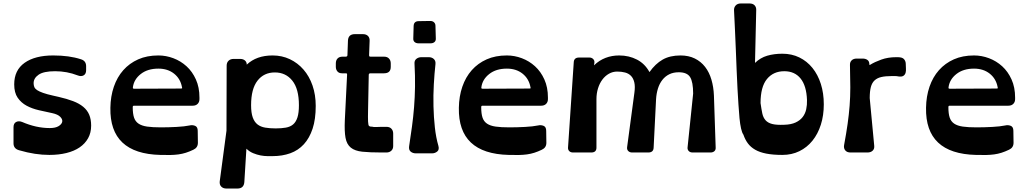

<svg xmlns="http://www.w3.org/2000/svg" viewBox="-20 -880 5936 1108"><path d="M265 14Q224 14 181 7.5Q138 1 90 -13Q58 -22 58 -53V-146Q58 -168 73 -176Q88 -184 108 -176Q189 -141 267 -141Q300 -141 318 -152Q336 -163 339 -177Q342 -191 328 -205.5Q314 -220 282 -227Q244 -235 204.5 -244Q165 -253 133.5 -270Q102 -287 82 -316Q62 -345 62 -393Q62 -475 122 -517.5Q182 -560 287 -560Q380 -560 447 -538Q477 -529 477 -498V-475Q477 -453 462.5 -445Q448 -437 428 -445Q366 -469 298 -469Q232 -469 203 -449Q174 -429 174 -400Q174 -388 178 -378Q182 -368 194 -360Q206 -352 228.5 -344Q251 -336 287 -328L318 -321Q366 -310 401.5 -296.5Q437 -283 460.5 -263.5Q484 -244 495 -217.5Q506 -191 506 -155Q506 -114 488.5 -82.5Q471 -51 439.5 -29.5Q408 -8 363.5 3Q319 14 265 14Z M755 -270Q750 -270 748 -268.5Q746 -267 746 -261Q746 -224 753.5 -201.5Q761 -179 779.5 -166.5Q798 -154 829 -149.5Q860 -145 908 -145Q953 -145 999 -147.5Q1045 -150 1074 -156Q1090 -160 1105.5 -154Q1121 -148 1121 -125L1122 -56Q1122 -28 1096 -16Q1073 -5 1052.5 1.5Q1032 8 1010 11Q988 14 962.5 14.5Q937 15 905 14Q612 7 617 -258Q618 -324 637 -379.5Q656 -435 691.5 -475Q727 -515 777.5 -537.5Q828 -560 894 -560Q938 -560 980.5 -544Q1023 -528 1056.5 -497.5Q1090 -467 1110.5 -421.5Q1131 -376 1131 -317V-308Q1131 -291 1120.5 -280.5Q1110 -270 1092 -270ZM894 -484Q832 -484 792.5 -453Q753 -422 747 -377Q746 -371 748 -369.5Q750 -368 755 -368L1024 -369Q1029 -369 1030.5 -370Q1032 -371 1030 -378Q1021 -426 984.5 -455Q948 -484 894 -484Z M1404 -507Q1460 -560 1553 -560Q1607 -560 1652.5 -538.5Q1698 -517 1731.5 -478.5Q1765 -440 1783.5 -386.5Q1802 -333 1802 -269Q1802 -192 1784 -137.5Q1766 -83 1733.5 -47.5Q1701 -12 1655 4.5Q1609 21 1553 21Q1542 21 1524 21Q1506 21 1484 17Q1463 13 1441 4Q1419 -5 1402 -22L1390 171Q1387 208 1350 208H1286Q1268 208 1257 197Q1246 186 1248 167L1287 -126L1288 -501Q1288 -519 1299 -529.5Q1310 -540 1328 -540H1366Q1383 -540 1393.5 -531Q1404 -522 1404 -507ZM1566 -462Q1503 -462 1466 -414.5Q1429 -367 1429 -273Q1429 -229 1438.5 -202.5Q1448 -176 1466 -162Q1484 -148 1510.5 -143.5Q1537 -139 1571 -139Q1604 -139 1629.5 -143.5Q1655 -148 1671.5 -162Q1688 -176 1696.5 -202.5Q1705 -229 1705 -273Q1705 -367 1667 -414.5Q1629 -462 1566 -462Z M2182 0Q2114 0 2071 -4.5Q2028 -9 2004.5 -28Q1981 -47 1974 -84.5Q1967 -122 1970 -187L1983 -449Q1983 -454 1981.5 -455.5Q1980 -457 1974 -457H1954Q1936 -457 1927 -468Q1918 -479 1918 -494V-514Q1918 -532 1928 -542.5Q1938 -553 1957 -553H1975Q1985 -553 1985 -562L1988 -646Q1990 -683 2028 -683H2074Q2093 -683 2103.5 -672.5Q2114 -662 2113 -644L2110 -562Q2110 -556 2112 -554.5Q2114 -553 2119 -553H2196Q2215 -553 2225 -542Q2235 -531 2235 -514V-494Q2235 -457 2196 -457H2118Q2108 -457 2108 -448L2104 -243Q2103 -222 2103.5 -206Q2104 -190 2104 -179Q2105 -167 2106 -161.5Q2107 -156 2109 -154Q2111 -152 2114 -150.5Q2117 -149 2127 -149Q2137 -146 2150.5 -147Q2164 -148 2182 -148H2210Q2229 -148 2239 -137Q2249 -126 2249 -109V-37Q2249 -20 2238 -10Q2227 0 2210 0Z M2395 -630Q2381 -630 2372.5 -637.5Q2364 -645 2365 -659L2367 -730Q2368 -758 2397 -758L2463 -759Q2477 -759 2485 -751Q2493 -743 2493 -731L2495 -659Q2496 -645 2487.5 -637.5Q2479 -630 2465 -630ZM2380 5Q2362 5 2350 -5Q2338 -15 2341 -36Q2350 -95 2357.5 -150Q2365 -205 2369.5 -261.5Q2374 -318 2375 -379.5Q2376 -441 2372 -514Q2371 -531 2383 -540.5Q2395 -550 2412 -550H2454Q2472 -550 2483.5 -539.5Q2495 -529 2493 -510Q2487 -456 2483.5 -393Q2480 -330 2481.5 -267Q2483 -204 2489.5 -145Q2496 -86 2510 -38Q2516 -16 2503 -5.5Q2490 5 2473 5Z M2766 -270Q2761 -270 2759 -268.5Q2757 -267 2757 -261Q2757 -224 2764.5 -201.5Q2772 -179 2790.5 -166.5Q2809 -154 2840 -149.5Q2871 -145 2919 -145Q2964 -145 3010 -147.5Q3056 -150 3085 -156Q3101 -160 3116.5 -154Q3132 -148 3132 -125L3133 -56Q3133 -28 3107 -16Q3084 -5 3063.5 1.5Q3043 8 3021 11Q2999 14 2973.5 14.5Q2948 15 2916 14Q2623 7 2628 -258Q2629 -324 2648 -379.5Q2667 -435 2702.5 -475Q2738 -515 2788.5 -537.5Q2839 -560 2905 -560Q2949 -560 2991.5 -544Q3034 -528 3067.5 -497.5Q3101 -467 3121.5 -421.5Q3142 -376 3142 -317V-308Q3142 -291 3131.5 -280.5Q3121 -270 3103 -270ZM2905 -484Q2843 -484 2803.5 -453Q2764 -422 2758 -377Q2757 -371 2759 -369.5Q2761 -368 2766 -368L3035 -369Q3040 -369 3041.5 -370Q3043 -371 3041 -378Q3032 -426 2995.5 -455Q2959 -484 2905 -484Z M3728 -464Q3762 -512 3804 -536Q3846 -560 3907 -560Q3954 -560 3989.5 -542.5Q4025 -525 4049 -494Q4073 -463 4085.5 -420.5Q4098 -378 4100 -328L4110 -29Q4111 -15 4102.5 -7.5Q4094 0 4080 0H3977Q3962 0 3954 -9Q3946 -18 3948 -31L3980 -340Q3980 -407 3962.5 -435Q3945 -463 3897 -463Q3866 -463 3842.5 -451.5Q3819 -440 3802.5 -419Q3786 -398 3777 -369.5Q3768 -341 3766 -307L3752 -28Q3751 0 3721 0H3628Q3614 0 3605.5 -8.5Q3597 -17 3599 -31L3641 -345Q3646 -381 3640.5 -404.5Q3635 -428 3621.5 -442Q3608 -456 3587.5 -461.5Q3567 -467 3542 -467Q3516 -467 3494 -454.5Q3472 -442 3456 -420.5Q3440 -399 3431 -370Q3422 -341 3422 -308V-28Q3422 0 3392 0H3287Q3273 0 3265 -8Q3257 -16 3258 -29L3291 -520Q3292 -548 3322 -548H3381Q3395 -548 3403.5 -539Q3412 -530 3410 -517L3408 -503Q3438 -532 3474.5 -546Q3511 -560 3553 -560Q3610 -560 3656 -536Q3702 -512 3728 -464Z M4337 -517Q4368 -547 4407.5 -558.5Q4447 -570 4495 -570Q4549 -570 4593 -548.5Q4637 -527 4668.5 -488Q4700 -449 4717 -395.5Q4734 -342 4734 -278Q4734 -214 4717 -160.5Q4700 -107 4668.5 -68Q4637 -29 4593 -7.5Q4549 14 4495 14Q4441 14 4402.5 6.5Q4364 -1 4338 -16Q4312 -31 4296 -52.5Q4280 -74 4270 -103Q4262 -114 4256.5 -138.5Q4251 -163 4247.5 -198Q4244 -233 4241.5 -276.5Q4239 -320 4236 -368Q4233 -419 4231 -475.5Q4229 -532 4226.5 -589.5Q4224 -647 4221.5 -705.5Q4219 -764 4216 -820Q4215 -837 4225.5 -848.5Q4236 -860 4255 -860H4305Q4325 -860 4335 -849Q4345 -838 4344 -821ZM4506 -469Q4443 -469 4406 -424Q4369 -379 4369 -285Q4374 -250 4379 -226Q4384 -202 4397.5 -186.5Q4411 -171 4436 -164.5Q4461 -158 4506 -160Q4545 -161 4571 -173Q4597 -185 4612 -204.5Q4627 -224 4632.5 -249.5Q4638 -275 4637 -303Q4634 -385 4600 -427Q4566 -469 4506 -469Z M5164 -439Q5155 -441 5146 -441Q5137 -441 5125 -441Q5090 -441 5066 -435.5Q5042 -430 5027 -416Q5012 -402 5005.5 -377.5Q4999 -353 4999 -314L5025 -39Q5027 -21 5016 -10.5Q5005 0 4986 0H4888Q4868 0 4858 -12Q4848 -24 4851 -42Q4864 -112 4871.5 -165.5Q4879 -219 4883 -270Q4887 -321 4887 -376Q4887 -431 4885 -504Q4884 -521 4894.5 -531.5Q4905 -542 4924 -542H4958Q4975 -542 4986 -534Q4997 -526 4997 -509Q4997 -502 5003 -507Q5027 -522 5065.5 -536Q5104 -550 5152 -550Q5158 -550 5162.5 -550Q5167 -550 5174 -549Q5191 -547 5199 -536Q5207 -525 5207 -511Q5207 -499 5208 -485Q5209 -471 5206 -460Q5203 -449 5193.5 -442.5Q5184 -436 5164 -439Z M5462 -270Q5457 -270 5455 -268.5Q5453 -267 5453 -261Q5453 -224 5460.5 -201.5Q5468 -179 5486.5 -166.5Q5505 -154 5536 -149.5Q5567 -145 5615 -145Q5660 -145 5706 -147.5Q5752 -150 5781 -156Q5797 -160 5812.5 -154Q5828 -148 5828 -125L5829 -56Q5829 -28 5803 -16Q5780 -5 5759.5 1.5Q5739 8 5717 11Q5695 14 5669.5 14.5Q5644 15 5612 14Q5319 7 5324 -258Q5325 -324 5344 -379.5Q5363 -435 5398.5 -475Q5434 -515 5484.5 -537.5Q5535 -560 5601 -560Q5645 -560 5687.5 -544Q5730 -528 5763.5 -497.5Q5797 -467 5817.5 -421.5Q5838 -376 5838 -317V-308Q5838 -291 5827.5 -280.5Q5817 -270 5799 -270ZM5601 -484Q5539 -484 5499.5 -453Q5460 -422 5454 -377Q5453 -371 5455 -369.5Q5457 -368 5462 -368L5731 -369Q5736 -369 5737.5 -370Q5739 -371 5737 -378Q5728 -426 5691.5 -455Q5655 -484 5601 -484Z"/></svg>

Font: OpenDyslexic3
Style: Bold
Weight: 700
Designer: Abelardo Gonzalez
Version: Version 1.000;PS 001.001;hotconv 1.0.56